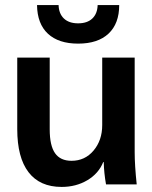

<svg xmlns="http://www.w3.org/2000/svg" viewBox="-20 -727 601 757"><path d="M48 0ZM48 -218V-500H176V-217Q176 -153 197 -123Q218 -93 262 -93Q315 -93 349 -133.5Q383 -174 383 -234V-500H511V-127Q511 -76 519 0H398Q390 -45 389 -88H387Q369 -43 324.5 -16.5Q280 10 223 10Q137 10 92.5 -48Q48 -106 48 -218ZM126 -707H211Q212 -673 232 -654Q252 -635 288 -635Q324 -635 344 -654Q364 -673 365 -707H450Q450 -634 408 -594.5Q366 -555 288 -555Q211 -555 169 -594Q127 -633 126 -707Z"/></svg>

Font: Sarabun
Style: Bold
Weight: 700
Designer: Suppakit Chalermlarp | Katatrad Co.,Ltd.
Foundry: Cadson Demak Co.,Ltd.
Version: Version 1.000; ttfautohint (v1.6)